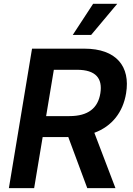

<svg xmlns="http://www.w3.org/2000/svg" viewBox="-20 -981 694 1001"><path d="M26.3 0H158L202.4 -266.3H321.7C326.3 -266.3 331.3 -266.7 335.9 -266.7L435 0H582L471.9 -288.7C564.6 -322.8 621.4 -396.7 637.4 -494.7C660.5 -634.2 587 -727.3 419.7 -727.3H147ZM220.5 -375.7 260.7 -617.2H381.4C479.4 -617.2 515.6 -572.4 503.2 -494.7C490.8 -417.6 440 -375.7 342.3 -375.7ZM359.4 -799H455.3L591.3 -961.3H465.6Z"/></svg>

Font: Margiela Sans Semi Bold
Style: Italic
Weight: 600
Italic angle: -9.39999°
Designer: Stefan Endress, Andreas Faust
Version: Version 1.100;FEAKit 1.0